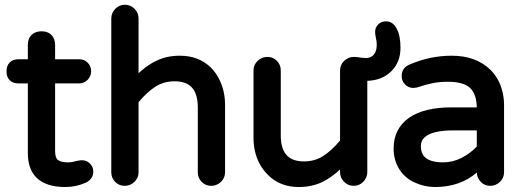

<svg xmlns="http://www.w3.org/2000/svg" viewBox="-20 -749 2157 791"><path d="M364.3 -42Q364.3 -12.7 335 2.9Q335 2.9 335 2.9Q293.9 21.5 249 21.5Q168.9 21.5 129.9 -17.6Q94.7 -52.7 94.7 -119.1V-405.3H56.6Q33.2 -405.3 20 -418.5Q6.8 -431.6 6.8 -455.1Q6.8 -478.5 20 -491.7Q33.2 -504.9 56.6 -504.9H94.7V-563.5Q94.7 -590.8 110.4 -605.5Q126 -620.1 151.4 -620.1Q177.7 -620.1 192.4 -604.5Q207 -588.9 207 -563.5V-504.9H305.7Q327.1 -504.9 341.3 -490.7Q355.5 -476.6 355.5 -455.1Q355.5 -435.5 340.8 -419.9Q326.2 -405.3 305.7 -405.3H207V-127Q207 -98.6 218.8 -89.8Q231.4 -80.1 258.8 -80.1Q277.3 -80.1 294.9 -85.9H295.9Q309.6 -88.9 317.4 -88.9Q336.9 -88.9 350.6 -75.2Q364.3 -61.5 364.3 -42Z M438.5 -39.1V-672.9Q438.5 -695.3 455.1 -712.9Q471.7 -729.5 494.6 -729.5Q517.6 -729.5 534.2 -712.9Q550.8 -696.3 550.8 -672.9V-447.3Q607.4 -500 667 -513.7Q692.4 -519.5 720.7 -519.5Q799.8 -519.5 849.6 -469.7Q871.1 -448.2 884.8 -418.9Q907.2 -373 907.2 -316.4V-39.1Q907.2 -16.6 890.6 0Q873 16.6 850.1 16.6Q827.1 16.6 811 0.5Q794.9 -15.6 794.9 -39.1V-306.6Q794.9 -364.3 768.6 -390.6Q745.1 -414.1 699.2 -414.1Q655.3 -414.1 620.6 -392.1Q585.9 -370.1 550.8 -328.1V-39.1Q550.8 -16.6 534.2 0Q516.6 16.6 493.7 16.6Q470.7 16.6 454.6 0.5Q438.5 -15.6 438.5 -39.1Z M1629.9 -551.8Q1629.9 -493.2 1592.3 -455.6Q1554.7 -418 1493.2 -416V-40Q1493.2 -17.6 1476.6 0Q1460 16.6 1437 16.6Q1414.1 16.6 1397.5 0Q1380.9 -16.6 1380.9 -40V-50.8Q1348.6 -20.5 1313.5 -2Q1268.6 21.5 1210.9 21.5Q1132.8 21.5 1083 -29.3Q1061.5 -50.8 1046.9 -79.1Q1024.4 -125 1024.4 -181.6V-459Q1024.4 -481.4 1041 -498Q1058.6 -514.6 1081.5 -514.6Q1104.5 -514.6 1120.6 -498.5Q1136.7 -482.4 1136.7 -459V-191.4Q1136.7 -133.8 1163.1 -107.4Q1186.5 -84 1232.4 -84Q1276.4 -84 1311 -106Q1345.7 -127.9 1380.9 -169.9V-459Q1380.9 -481.4 1397.5 -498Q1415 -514.6 1437.5 -514.6Q1452.1 -514.6 1464.8 -511.7Q1481.4 -509.8 1488.8 -509.8Q1496.1 -509.8 1503.9 -512.7Q1532.2 -523.4 1532.2 -566.4Q1532.2 -577.1 1528.3 -594.7Q1525.4 -607.4 1525.4 -617.2Q1525.4 -635.7 1538.1 -648.4Q1550.8 -661.1 1570.3 -661.1Q1599.6 -661.1 1615.2 -628.9Q1629.9 -601.6 1629.9 -551.8Z M1601.6 -136.7Q1601.6 -218.8 1665 -263.7Q1727.5 -306.6 1837.9 -306.6H1944.3Q1943.4 -361.3 1916.5 -386.7Q1889.6 -412.1 1825.2 -412.1Q1791 -412.1 1763.7 -406.7Q1736.3 -401.4 1698.2 -388.7L1683.6 -386.7H1682.6Q1663.1 -386.7 1648.9 -400.9Q1634.8 -415 1634.8 -435.5Q1634.8 -469.7 1668 -483.4Q1752 -519.5 1840.8 -519.5Q1941.4 -519.5 2001 -460.9Q2038.1 -423.8 2050.8 -368.2Q2056.6 -342.8 2056.6 -315.4V-39.1Q2056.6 -16.6 2040 0Q2022.5 16.6 1999.5 16.6Q1976.6 16.6 1960.9 0.5Q1945.3 -15.6 1944.3 -38.1Q1875 21.5 1772.5 21.5Q1728.5 21.5 1688.5 2.9Q1647.5 -15.6 1624.5 -52.7Q1601.6 -89.8 1601.6 -136.7ZM1944.3 -211.9H1849.6Q1757.8 -211.9 1727.5 -181.6Q1713.9 -168 1713.9 -146.5Q1713.9 -118.2 1729.5 -102.5Q1752 -80.1 1805.7 -80.1Q1844.7 -80.1 1879.9 -97.7Q1918 -117.2 1944.3 -145.5Z"/></svg>

Font: FakePearl
Style: SemiBold
Weight: 400
Version: Version 1.2